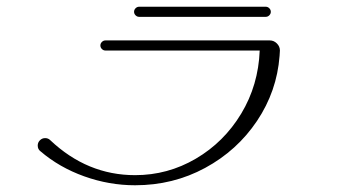

<svg xmlns="http://www.w3.org/2000/svg" viewBox="-20 -645 1040 570"><path d="M100 -196Q92 -202 92 -213Q92 -222 98.5 -228.5Q105 -235 114 -235Q123 -235 129 -229Q239 -125 381 -125Q478 -125 561.5 -174Q645 -223 696 -307.5Q747 -392 751 -495H293Q287 -495 282.5 -499.5Q278 -504 278 -510Q278 -516 282.5 -520.5Q287 -525 293 -525H781Q793 -525 802 -516Q811 -507 811 -495L810 -479Q802 -374 743 -286Q684 -198 589 -146.5Q494 -95 381 -95Q304 -95 230 -121.5Q156 -148 100 -196ZM378 -610Q378 -616 382.5 -620.5Q387 -625 393 -625H769Q775 -625 779.5 -620.5Q784 -616 784 -610Q784 -604 779.5 -599.5Q775 -595 769 -595H393Q387 -595 382.5 -599.5Q378 -604 378 -610Z"/></svg>

Font: GL-CurulMinamoto Light
Style: Regular
Weight: 300
Designer: Eunice (kana); Ryoko NISHIZUKA 西塚涼子 (ideographs); Frank Grießhammer (Latin, Greek & Cyrillic); Wenlong ZHANG
Foundry: Gutenberg Labo; Adobe
Version: Version 1.002